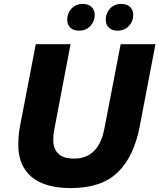

<svg xmlns="http://www.w3.org/2000/svg" viewBox="-20 -945 811 977"><path d="M73 -208Q73 -230 75 -254Q77 -278 82 -304L162 -720H339L257 -290Q251 -262 251 -235Q251 -188 276.5 -163Q302 -138 357 -138Q482 -138 511 -290L594 -720H771L691 -302Q662 -149 579.5 -68.5Q497 12 341 12Q207 12 140 -45.5Q73 -103 73 -208ZM578 -789Q549 -789 533.5 -804.5Q518 -820 518 -845Q518 -878 540 -901.5Q562 -925 597 -925Q626 -925 642 -909.5Q658 -894 658 -869Q658 -836 635.5 -812.5Q613 -789 578 -789ZM382 -789Q353 -789 337.5 -804.5Q322 -820 322 -845Q322 -878 344 -901.5Q366 -925 401 -925Q430 -925 446 -909.5Q462 -894 462 -869Q462 -836 439.5 -812.5Q417 -789 382 -789Z"/></svg>

Font: Kufam
Style: Bold Italic
Weight: 700
Italic angle: -11°
Designer: Artur Schmal
Foundry: Original Type
Version: Version 1.301; ttfautohint (v1.8.3)